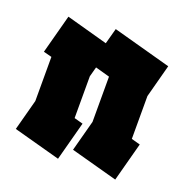

<svg xmlns="http://www.w3.org/2000/svg" viewBox="-97 -589 655 678"><g transform="rotate(20 230.0 -250.0)"><path d="M191 0 15 -48 46 -164V-330L15 -338L54 -484L210 -441L226 -500L445 -440L412 -316V-155L445 -146L406 0L230 -48L261 -164V-334L207 -349L197 -312V-155L230 -146Z"/></g></svg>

Font: Blaka Ink
Style: Regular
Weight: 400
Designer: Mohamed Gaber
Foundry: Kief Type Foundry
Version: Version 1.003; ttfautohint (v1.8.4.7-5d5b)